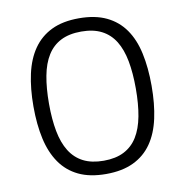

<svg xmlns="http://www.w3.org/2000/svg" viewBox="-79 -766 824 855"><g transform="rotate(-10 333.0 -338.0)"><path d="M600.1 -337.9Q600.1 -256.3 585.9 -191.2Q571.8 -126 540 -80.3Q508.3 -34.7 457.3 -10.3Q406.2 14.2 333 14.2Q259.8 14.2 209 -10.3Q158.2 -34.7 126.5 -80.6Q94.7 -126.5 80.3 -191.4Q65.9 -256.3 65.9 -337.9Q65.9 -418.9 80.3 -484.1Q94.7 -549.3 126.5 -595Q158.2 -640.6 209 -665.3Q259.8 -689.9 333 -689.9Q406.2 -689.9 457.3 -665.5Q508.3 -641.1 540 -595.7Q571.8 -550.3 585.9 -485.1Q600.1 -419.9 600.1 -337.9ZM528.8 -337.9Q528.8 -408.2 518.6 -462.6Q508.3 -517.1 485.4 -554.2Q462.4 -591.3 424.8 -610.6Q387.2 -629.9 333 -629.9Q278.3 -629.9 240.7 -610.8Q203.1 -591.8 179.9 -554.7Q156.7 -517.6 146.5 -463.1Q136.2 -408.7 136.2 -337.9Q136.2 -267.6 146.5 -213.4Q156.7 -159.2 179.9 -121.8Q203.1 -84.5 240.7 -65.2Q278.3 -45.9 333 -45.9Q387.2 -45.9 424.8 -65.2Q462.4 -84.5 485.4 -121.6Q508.3 -158.7 518.6 -213.1Q528.8 -267.6 528.8 -337.9Z"/></g></svg>

Font: Clear Sans Light
Style: Regular
Weight: 300
Foundry: Intel Corporation
Version: Version 1.00